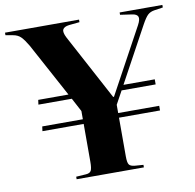

<svg xmlns="http://www.w3.org/2000/svg" viewBox="-84 -812 906 894"><g transform="rotate(-10 369.0 -365.0)"><path d="M207 0V-12L253 -15Q272 -16 278 -27Q284 -38 284 -69V-248H89L92 -270H284V-309L250 -373H92L95 -395H238L100 -650Q83 -679 69 -693.5Q55 -708 31 -712L-3 -718V-730H347V-718L297 -713Q273 -710 267 -697.5Q261 -685 275 -658L441 -348H445L613 -657Q627 -683 622 -695.5Q617 -708 594 -711L539 -719V-730H741V-718L701 -712Q681 -709 669 -698Q657 -687 640 -656L498 -395H646V-371H485L451 -309V-270H645V-248H451V-65Q451 -36 457.5 -26.5Q464 -17 484 -15L525 -12V0Z"/></g></svg>

Font: Literata 72pt
Style: Bold
Weight: 700
Designer: Latin by Veronika Burian and Jose Scaglione. Greek by Irene Vlachou. Cyrillic by Vera Evstafieva.
Foundry: TypeTogether
Version: Version 3.002